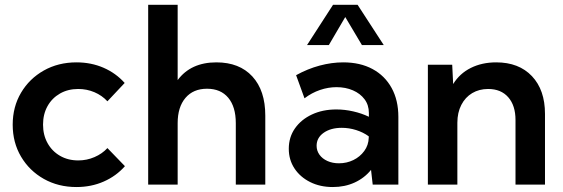

<svg xmlns="http://www.w3.org/2000/svg" viewBox="-20 -752 2295 782"><path d="M488.8 -75.2Q453.1 -34.7 402.3 -12.5Q351.6 9.8 291.5 9.8Q217.3 9.8 158.4 -23.4Q99.6 -56.6 65.7 -114Q31.7 -171.4 31.7 -244.1Q31.7 -316.9 65.7 -374.3Q99.6 -431.6 158.4 -464.8Q217.3 -498 291.5 -498Q351.1 -498 401.6 -476.1Q452.1 -454.1 487.8 -414.1L417.5 -339.4Q395.5 -363.3 364.5 -376.5Q333.5 -389.6 298.8 -389.6Q256.8 -389.6 224.4 -371.1Q191.9 -352.5 173.6 -319.8Q155.3 -287.1 155.3 -244.6Q155.3 -202.1 173.6 -169.2Q191.9 -136.2 224.4 -117.4Q256.8 -98.6 298.8 -98.6Q333.5 -98.6 364.7 -112.1Q396 -125.5 417.5 -148.9Z M583.5 0V-732.4H703.6V-425.8Q757.3 -498 861.3 -498Q955.1 -498 1007.8 -440.7Q1060.5 -383.3 1060.5 -281.2V0H940.4V-250.5Q940.4 -316.9 909.7 -353.8Q878.9 -390.6 823.2 -390.6Q767.1 -390.6 735.4 -353.3Q703.6 -315.9 703.6 -250.5V0Z M1602.5 0H1498L1491.2 -60.1Q1464.4 -26.9 1424.3 -8.5Q1384.3 9.8 1335.4 9.8Q1283.7 9.8 1243.2 -10.5Q1202.6 -30.8 1179.4 -65.9Q1156.2 -101.1 1156.2 -146Q1156.2 -193.4 1181.4 -229.2Q1206.5 -265.1 1250.2 -285.6Q1293.9 -306.2 1350.1 -306.2Q1384.3 -306.2 1418.7 -298.3Q1453.1 -290.5 1482.4 -276.4V-292Q1482.4 -324.2 1464.8 -347.7Q1447.3 -371.1 1417.5 -384Q1387.7 -397 1350.6 -397Q1316.9 -397 1283.2 -385.5Q1249.5 -374 1220.2 -351.6L1186 -445.8Q1232.9 -471.7 1282 -484.9Q1331.1 -498 1377.9 -498Q1446.8 -498 1497.1 -470.9Q1547.4 -443.8 1575 -393.8Q1602.5 -343.8 1602.5 -275.9ZM1360.4 -86.9Q1392.1 -86.9 1419.2 -100.1Q1446.3 -113.3 1463.6 -137Q1481 -160.6 1481.9 -191.4V-196.8Q1459 -213.4 1430.2 -222.4Q1401.4 -231.4 1372.1 -231.4Q1327.1 -231.4 1298.3 -211.2Q1269.5 -190.9 1269.5 -158.2Q1269.5 -138.2 1281.2 -121.8Q1293 -105.5 1313.7 -96.2Q1334.5 -86.9 1360.4 -86.9ZM1543 -568.4H1454.1L1386.2 -682.6L1319.3 -568.4H1230.5L1336.4 -732.4H1436.5Z M2199.7 0H2079.6V-263.2Q2079.6 -322.3 2050 -356Q2020.5 -389.6 1968.3 -389.6Q1931.6 -389.6 1903.3 -372.8Q1875 -356 1858.9 -324.7Q1842.8 -293.5 1842.8 -252V0H1722.7V-488.3H1821.8L1825.7 -409.7Q1852.1 -452.6 1897.5 -475.3Q1942.9 -498 2001 -498Q2093.3 -498 2146.5 -441.9Q2199.7 -385.7 2199.7 -288.1Z"/></svg>

Font: Kumbh Sans SemiBold
Style: Regular
Weight: 600
Version: Version 1.005